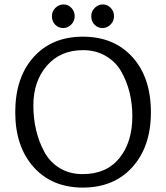

<svg xmlns="http://www.w3.org/2000/svg" viewBox="-20 -839 752 869"><path d="M355 10Q215 10 132 -83Q49 -176 49 -331Q49 -488 132 -580.5Q215 -673 355 -673Q496 -673 579.5 -580.5Q663 -488 663 -331Q663 -176 579.5 -83Q496 10 355 10ZM579 -313Q579 -369 566.5 -420Q554 -471 529 -515Q504 -559 459 -585.5Q414 -612 356 -612Q253 -612 192 -541.5Q131 -471 131 -362Q131 -303 143.5 -250Q156 -197 181 -151Q206 -105 250.5 -78Q295 -51 354 -51Q462 -51 520.5 -123.5Q579 -196 579 -313ZM444 -712Q423 -712 408 -727Q393 -742 393 -766Q393 -788 409 -803.5Q425 -819 446 -819Q466 -819 481 -803.5Q496 -788 496 -766Q496 -743 480 -727.5Q464 -712 444 -712ZM266 -712Q245 -712 230 -727Q215 -742 215 -766Q215 -788 231 -803.5Q247 -819 268 -819Q288 -819 303 -803.5Q318 -788 318 -766Q318 -743 302 -727.5Q286 -712 266 -712Z"/></svg>

Font: Overlock SC
Style: Regular
Weight: 400
Designer: Dario Muhafara
Foundry: Dario Manuel Muhafara
Version: Version 1.001